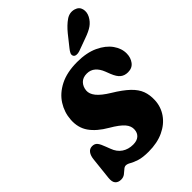

<svg xmlns="http://www.w3.org/2000/svg" viewBox="-277 -1087 1223 1223"><g transform="rotate(-45 335.0 -475.0)"><path d="M321.5 12.5Q268 12.5 236.8 2.2Q205.5 -8 187.8 -18.5Q170 -29 156.5 -29Q144.5 -29 132.8 -18Q121 -7 106.5 3.8Q92 14.5 72 14.5Q46.5 14.5 32.8 -0.8Q19 -16 22.5 -50.5L38.5 -198.5Q41.5 -231 55 -249.2Q68.5 -267.5 91.5 -267.5Q114.5 -267.5 126.8 -252.2Q139 -237 151.5 -202L162.5 -173.5Q177.5 -131.5 209.2 -110.2Q241 -89 283.5 -89Q318.5 -89 337.2 -105.8Q356 -122.5 357.5 -150.5Q360 -181 336 -209.2Q312 -237.5 251 -273Q179.5 -314.5 144.8 -364Q110 -413.5 114.5 -482.5Q118.5 -544.5 151.8 -597.2Q185 -650 248 -682Q311 -714 403.5 -714Q487.5 -714 546.5 -686.5Q605.5 -659 635.8 -616.2Q666 -573.5 665 -527.5Q664.5 -491.5 644.5 -464.8Q624.5 -438 586.5 -438Q556.5 -438 536.2 -454Q516 -470 500 -510L487 -543.5Q473.5 -578.5 450.5 -598.5Q427.5 -618.5 394.5 -618.5Q359 -618.5 338.8 -597.8Q318.5 -577 315.5 -544.5Q313 -515.5 337 -485.5Q361 -455.5 417.5 -421Q483 -381.5 519.5 -346.5Q556 -311.5 569.8 -274.5Q583.5 -237.5 581.5 -191.5Q579 -134.5 546.8 -88Q514.5 -41.5 457 -14.5Q399.5 12.5 321.5 12.5ZM490 -885Q524 -926.5 557.5 -949.5Q591 -972.5 628 -962Q660 -952.5 667.2 -923.8Q674.5 -895 659 -865Q643.5 -836 618 -818Q592.5 -800 546.5 -784L461.5 -753Q446 -747.5 432 -749.2Q418 -751 413 -761Q407.5 -772.5 413.8 -785Q420 -797.5 431.5 -811.5Z"/></g></svg>

Font: Fraunces 72pt SuperSoft Black
Style: Italic
Weight: 900
Italic angle: -16°
Version: Version 1.000;[b76b70a41]